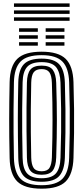

<svg xmlns="http://www.w3.org/2000/svg" viewBox="-20 -1118 498 1147"><path d="M228.8 9.2Q127 9.2 83.2 -33.9Q39.5 -77 37.5 -174Q36 -241.5 35.4 -297.9Q34.8 -354.2 34.9 -406.1Q35 -458 35.6 -511.5Q36.2 -565 37.5 -626.8Q39.5 -723.5 83.2 -766.4Q127 -809.2 228.8 -809.2Q328.8 -809.2 372.4 -766.4Q416 -723.5 419 -626.8Q421.8 -538.5 422.5 -465.8Q423.2 -393 422.4 -323.2Q421.5 -253.5 419 -174Q415.8 -77.8 372.8 -34.2Q329.8 9.2 228.8 9.2ZM228.8 -11.5Q316 -11.5 353.2 -50.2Q390.5 -89 393.2 -174.8Q395.8 -255.2 396.6 -325Q397.5 -394.8 396.8 -466.8Q396 -538.8 393.2 -626Q390.5 -711.5 353.1 -750Q315.8 -788.5 228.8 -788.5Q139.5 -788.5 102.4 -749.9Q65.2 -711.2 63.2 -626.2Q61.5 -536.2 60.9 -464.9Q60.2 -393.5 61 -324.9Q61.8 -256.2 63.2 -174.5Q65.2 -89.2 102.4 -50.4Q139.5 -11.5 228.8 -11.5ZM228.8 -32.2Q153.8 -32.2 122.2 -66Q90.8 -99.8 89.2 -175Q87.8 -242.5 87.1 -298.8Q86.5 -355 86.5 -406.6Q86.5 -458.2 87.2 -511.4Q88 -564.5 89.2 -625.8Q90.8 -700.8 122.5 -734.2Q154.2 -767.8 228.8 -767.8Q303 -767.8 334 -733.6Q365 -699.5 367.5 -625Q370.2 -536 371 -464.6Q371.8 -393.2 370.9 -324.9Q370 -256.5 367.5 -175.5Q365 -102 334.4 -67.1Q303.8 -32.2 228.8 -32.2ZM228.8 -53.2Q289.2 -53.2 314.4 -82.6Q339.5 -112 341.5 -176.5Q344.2 -260.5 345.1 -329.5Q346 -398.5 345.1 -468.2Q344.2 -538 341.5 -624Q339.5 -686 315.4 -716.4Q291.2 -746.8 228.8 -746.8Q166.8 -746.8 141.5 -717.6Q116.2 -688.5 115 -625Q113 -537 112.5 -466.1Q112 -395.2 112.6 -326.5Q113.2 -257.8 115 -175.5Q116.2 -109.8 142.5 -81.5Q168.8 -53.2 228.8 -53.2ZM228.8 -74Q180.8 -74 161.4 -98.4Q142 -122.8 140.8 -176Q139 -265.8 138.4 -336.8Q137.8 -407.8 138.4 -475.8Q139 -543.8 140.8 -624.8Q142 -677.8 161.4 -701.9Q180.8 -726 228.8 -726Q277 -726 295.6 -700.4Q314.2 -674.8 315.8 -623.2Q317.8 -559.2 318.8 -505.1Q319.8 -451 319.8 -400.1Q319.8 -349.2 318.8 -295.1Q317.8 -241 315.8 -177Q314 -124.2 295.1 -99.1Q276.2 -74 228.8 -74ZM228.8 -94.8Q262.5 -94.8 275.5 -115.1Q288.5 -135.5 290 -177.8Q292 -242.2 292.9 -296.4Q293.8 -350.5 293.8 -401.1Q293.8 -451.8 292.9 -505.4Q292 -559 290 -622.5Q288.5 -667.2 274.8 -686.2Q261 -705.2 228.8 -705.2Q195.8 -705.2 181.6 -686.6Q167.5 -668 166.5 -624Q164.8 -536 164.1 -465.5Q163.5 -395 164.2 -326.6Q165 -258.2 166.5 -176.8Q167.5 -134.8 180.9 -114.8Q194.2 -94.8 228.8 -94.8ZM252.8 -928V-949H365V-928ZM93.8 -928V-949H206V-928ZM93.8 -886.5V-907.2H206V-886.5ZM252.8 -886.5V-907.2H365V-886.5ZM93.8 -845V-865.8H206V-845ZM252.8 -845V-865.8H365V-845ZM395.8 -1076.8H63.5V-1097.8H395.8ZM395.8 -1035.2H63.5V-1056H395.8ZM395.8 -993.8H63.5V-1014.5H395.8Z"/></svg>

Font: Big Shoulders Inline Display ExtraBold
Style: Regular
Weight: 800
Designer: Patric King
Foundry: XO Type Co
Version: Version 1.000